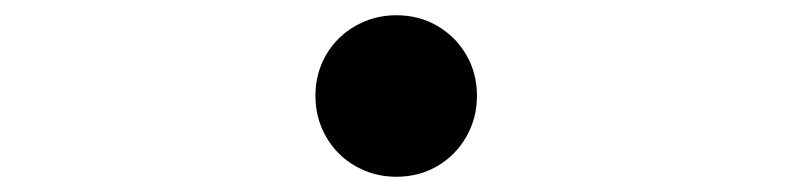

<svg xmlns="http://www.w3.org/2000/svg" viewBox="-20 -506 1040 252"><path d="M500 -486Q530 -486 554 -472Q578 -458 592 -434Q606 -410 606 -380Q606 -351 592 -326.5Q578 -302 554 -288Q530 -274 500 -274Q471 -274 446.5 -288Q422 -302 408 -326.5Q394 -351 394 -380Q394 -410 408 -434Q422 -458 446.5 -472Q471 -486 500 -486Z"/></svg>

Font: Noto Sans JP Thin
Style: Regular
Weight: 400
Version: Version 2.004-H2;hotconv 1.0.118;makeotfexe 2.5.65603